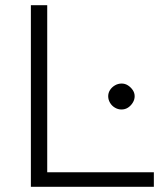

<svg xmlns="http://www.w3.org/2000/svg" viewBox="-20 -720 645 740"><path d="M99 0V-700H162V-56H573V0ZM448 -298Q435 -298 423 -305Q411 -312 404 -324Q397 -336 397 -349Q397 -362 404 -373Q411 -384 423 -391Q435 -398 449 -398Q462 -398 473 -391Q484 -384 491.5 -373Q499 -362 499 -349Q499 -336 491.5 -324Q484 -312 473 -305Q462 -298 448 -298Z"/></svg>

Font: REM ExtraLight
Style: Regular
Weight: 250
Designer: Octavio Pardo
Foundry: Ashler Design
Version: Version 1.005;gftools[0.9.28]